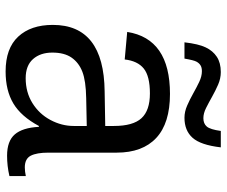

<svg xmlns="http://www.w3.org/2000/svg" viewBox="-78 -670 757 640"><g transform="rotate(90 300.0 -349.5)"><path d="M537.6 -54.2Q550.3 -54.2 566.4 -57.6V-2.9Q533.2 4.9 498.5 4.9Q449.7 4.9 427.5 -20.8Q405.3 -46.4 402.3 -101.1H399.4Q367.7 -42 324.5 -16.1Q281.2 9.8 217.8 9.8Q140.6 9.8 101.6 -32.2Q62.5 -74.2 62.5 -147.5Q62.5 -317.9 284.2 -320.3L399.4 -322.3V-351.1Q399.4 -415 373.5 -443.1Q347.7 -471.2 291 -471.2Q233.4 -471.2 208 -450.7Q182.6 -430.2 177.7 -387.2L85.9 -395.5Q108.4 -538.1 292.5 -538.1Q390.1 -538.1 439.2 -492.4Q488.3 -446.8 488.3 -360.4V-132.8Q488.3 -93.8 498.5 -74Q508.8 -54.2 537.6 -54.2ZM240.2 -57.1Q287.1 -57.1 323.2 -79.6Q359.4 -102.1 379.4 -139.6Q399.4 -177.2 399.4 -217.3V-260.7L306.6 -258.8Q249 -257.8 218.8 -246.1Q188.5 -234.4 171.6 -210.2Q154.8 -186 154.8 -146Q154.8 -106 176.5 -81.5Q198.2 -57.1 240.2 -57.1ZM372.1 -586.4Q351.6 -586.4 331.1 -595.5Q310.5 -604.5 291 -615.5Q271.5 -626.5 252.7 -635.5Q233.9 -644.5 216.8 -644.5Q204.6 -644.5 197.3 -639.9Q189.9 -635.3 185.1 -626.5Q180.2 -617.7 174.8 -586.4H120.6Q126 -633.3 137.5 -657.2Q148.9 -681.2 168.9 -694.3Q189 -707.5 219.7 -707.5Q241.2 -707.5 261.7 -698.5Q282.2 -689.5 301.8 -678.5Q321.3 -667.5 339.4 -658.4Q357.4 -649.4 373.5 -649.4Q391.6 -649.4 401.4 -660.9Q411.1 -672.4 416 -707.5H470.7Q462.9 -640.1 438.7 -613.3Q414.6 -586.4 372.1 -586.4Z"/></g></svg>

Font: Liberation Mono
Style: Regular
Weight: 400
Monospace: yes
Designer: Steve Matteson
Foundry: Ascender Corporation
Version: Version 2.1.5